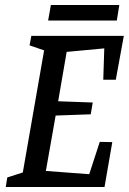

<svg xmlns="http://www.w3.org/2000/svg" viewBox="-20 -746 514 766"><path d="M392 -428 396 -553 246 -539 212 -342 350 -337 342 -290 202 -285 163 -64 336 -51 378 -180 428 -179 397 0H3L9 -38L71 -58L156 -545L98 -565L105 -603H474L442 -428ZM183 -726H456L446 -664H172Z"/></svg>

Font: Grenze
Style: Italic
Weight: 400
Italic angle: -10°
Designer: Renata Polastri
Foundry: Omnibus-Type
Version: Version 1.002; ttfautohint (v1.8)